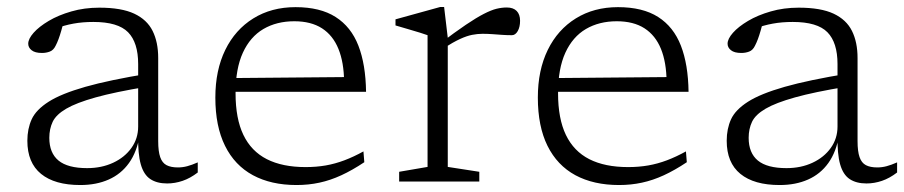

<svg xmlns="http://www.w3.org/2000/svg" viewBox="-20 -521 2595 551"><path d="M407.5 -310 401 -272Q310 -257 254.5 -241.5Q199 -226 170 -209Q141 -192 131.2 -171.5Q121.5 -151 121.5 -125.5Q121.5 -82 148 -60.2Q174.5 -38.5 230 -38.5Q271.5 -38.5 304.8 -54Q338 -69.5 357.2 -96.5Q376.5 -123.5 376.5 -158V-337Q376.5 -399 347.5 -428.5Q318.5 -458 248 -458Q217 -458 190.8 -453.2Q164.5 -448.5 138 -438.5L163.5 -461Q159.5 -446 155.8 -432.8Q152 -419.5 148 -408.8Q144 -398 139.5 -389.5Q133.5 -377 123 -373Q112.5 -369 100.5 -369Q80.5 -369 70.8 -376.8Q61 -384.5 61 -395.5Q61 -409.5 76.5 -427Q92 -444.5 119.8 -461Q147.5 -477.5 184.8 -488.2Q222 -499 265 -499Q328.5 -499 365.2 -481.8Q402 -464.5 418 -432.2Q434 -400 434 -354.5V-116Q434 -86.5 439.8 -70Q445.5 -53.5 458 -47Q470.5 -40.5 490.5 -40.5Q504 -40.5 517.2 -44Q530.5 -47.5 547.5 -55V-26Q526 -9.5 504 -2Q482 5.5 459.5 5.5Q430.5 5.5 411.5 -7Q392.5 -19.5 384 -49.5Q375.5 -79.5 376.5 -132L381 -133.5Q373 -85 350.2 -53.2Q327.5 -21.5 292 -5.8Q256.5 10 210.5 10Q137 10 97.8 -22Q58.5 -54 58.5 -117Q58.5 -151.5 71 -178.8Q83.5 -206 119.5 -229Q155.5 -252 224.8 -271.8Q294 -291.5 407.5 -310Z M828 -500.5Q899 -500.5 943.2 -472.2Q987.5 -444 1008.5 -390Q1029.5 -336 1030.5 -257.5H649.5L646.5 -297L992.5 -300L967.5 -286.5Q967 -342 951.2 -380.8Q935.5 -419.5 904 -439.8Q872.5 -460 824.5 -460Q774 -460 736 -437.8Q698 -415.5 677 -369.8Q656 -324 656 -253.5Q656 -180.5 678.5 -133.8Q701 -87 745.8 -64.2Q790.5 -41.5 857 -41.5Q887.5 -41.5 914.8 -46.2Q942 -51 968.5 -61Q995 -71 1023 -86.5L1025.5 -55.5Q991 -32.5 959.5 -18Q928 -3.5 896.8 3.2Q865.5 10 831 10Q758 10 705.8 -18.2Q653.5 -46.5 625.8 -102.5Q598 -158.5 598 -241Q598 -319.5 626.5 -377.8Q655 -436 707 -468.2Q759 -500.5 828 -500.5Z M1434.5 -499.5Q1453 -499.5 1462.8 -489.5Q1472.5 -479.5 1472.5 -461.5Q1472.5 -443.5 1465.8 -431.8Q1459 -420 1449 -420Q1434.5 -420 1420.5 -421Q1406.5 -422 1392.8 -423Q1379 -424 1364.5 -424Q1350.5 -424 1335 -421Q1319.5 -418 1300 -409Q1280.5 -400 1253 -382.5L1240.5 -394.5Q1286 -429 1316.8 -449.8Q1347.5 -470.5 1368.5 -481.2Q1389.5 -492 1404.8 -495.8Q1420 -499.5 1434.5 -499.5ZM1265 -412.5V-42L1355.5 -28V0H1125.5V-28L1207 -42V-420Q1200.5 -422.5 1186 -427Q1171.5 -431.5 1152.5 -437Q1133.5 -442.5 1115 -448V-465.5L1243.5 -501H1254.5Z M1753.5 -500.5Q1824.5 -500.5 1868.8 -472.2Q1913 -444 1934 -390Q1955 -336 1956 -257.5H1575L1572 -297L1918 -300L1893 -286.5Q1892.5 -342 1876.8 -380.8Q1861 -419.5 1829.5 -439.8Q1798 -460 1750 -460Q1699.5 -460 1661.5 -437.8Q1623.5 -415.5 1602.5 -369.8Q1581.5 -324 1581.5 -253.5Q1581.5 -180.5 1604 -133.8Q1626.5 -87 1671.2 -64.2Q1716 -41.5 1782.5 -41.5Q1813 -41.5 1840.2 -46.2Q1867.5 -51 1894 -61Q1920.5 -71 1948.5 -86.5L1951 -55.5Q1916.5 -32.5 1885 -18Q1853.5 -3.5 1822.2 3.2Q1791 10 1756.5 10Q1683.5 10 1631.2 -18.2Q1579 -46.5 1551.2 -102.5Q1523.5 -158.5 1523.5 -241Q1523.5 -319.5 1552 -377.8Q1580.5 -436 1632.5 -468.2Q1684.5 -500.5 1753.5 -500.5Z M2414.5 -310 2408 -272Q2317 -257 2261.5 -241.5Q2206 -226 2177 -209Q2148 -192 2138.2 -171.5Q2128.5 -151 2128.5 -125.5Q2128.5 -82 2155 -60.2Q2181.5 -38.5 2237 -38.5Q2278.5 -38.5 2311.8 -54Q2345 -69.5 2364.2 -96.5Q2383.5 -123.5 2383.5 -158V-337Q2383.5 -399 2354.5 -428.5Q2325.5 -458 2255 -458Q2224 -458 2197.8 -453.2Q2171.5 -448.5 2145 -438.5L2170.5 -461Q2166.5 -446 2162.8 -432.8Q2159 -419.5 2155 -408.8Q2151 -398 2146.5 -389.5Q2140.5 -377 2130 -373Q2119.5 -369 2107.5 -369Q2087.5 -369 2077.8 -376.8Q2068 -384.5 2068 -395.5Q2068 -409.5 2083.5 -427Q2099 -444.5 2126.8 -461Q2154.5 -477.5 2191.8 -488.2Q2229 -499 2272 -499Q2335.5 -499 2372.2 -481.8Q2409 -464.5 2425 -432.2Q2441 -400 2441 -354.5V-116Q2441 -86.5 2446.8 -70Q2452.5 -53.5 2465 -47Q2477.5 -40.5 2497.5 -40.5Q2511 -40.5 2524.2 -44Q2537.5 -47.5 2554.5 -55V-26Q2533 -9.5 2511 -2Q2489 5.5 2466.5 5.5Q2437.5 5.5 2418.5 -7Q2399.5 -19.5 2391 -49.5Q2382.5 -79.5 2383.5 -132L2388 -133.5Q2380 -85 2357.2 -53.2Q2334.5 -21.5 2299 -5.8Q2263.5 10 2217.5 10Q2144 10 2104.8 -22Q2065.5 -54 2065.5 -117Q2065.5 -151.5 2078 -178.8Q2090.5 -206 2126.5 -229Q2162.5 -252 2231.8 -271.8Q2301 -291.5 2414.5 -310Z"/></svg>

Font: Newsreader 9pt Light
Style: Regular
Weight: 300
Designer: Hugues Gentile
Foundry: Production Type
Version: Version 1.003